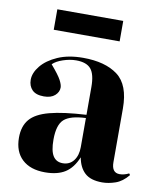

<svg xmlns="http://www.w3.org/2000/svg" viewBox="-83 -797 738 878"><g transform="rotate(10 285.5 -358.0)"><path d="M185 14Q117 14 79 -21.5Q41 -57 41 -122Q41 -175 68 -207Q95 -239 157.5 -255.5Q220 -272 327 -278V-407Q327 -466 306.5 -490.5Q286 -515 238 -515Q209 -515 177.5 -504.5Q146 -494 130 -478Q167 -435 178 -414Q189 -393 189 -380Q189 -359 171 -343Q153 -327 120 -327Q83 -327 65.5 -345Q48 -363 48 -392Q48 -424 74.5 -456.5Q101 -489 150 -510.5Q199 -532 267 -532Q370 -532 428 -488.5Q486 -445 486 -335V-86Q486 -37 523 -37Q544 -37 566 -48L571 -41Q544 -8 512 3Q480 14 451 14Q397 14 370 -11Q343 -36 335 -82Q314 -31 278.5 -8.5Q243 14 185 14ZM258 -41Q290 -41 308.5 -65Q327 -89 327 -128V-263Q255 -260 226.5 -234.5Q198 -209 198 -140Q198 -88 213 -64.5Q228 -41 258 -41ZM112 -635V-730H418V-635Z"/></g></svg>

Font: Literata 72pt
Style: Bold
Weight: 700
Designer: Latin by Veronika Burian and Jose Scaglione. Greek by Irene Vlachou. Cyrillic by Vera Evstafieva.
Foundry: TypeTogether
Version: Version 3.002